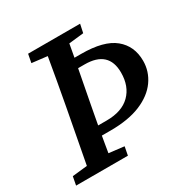

<svg xmlns="http://www.w3.org/2000/svg" viewBox="-154 -792 893 921"><g transform="rotate(-30 292.5 -331.5)"><path d="M264 -310Q259 -282 253.5 -254Q248 -226 243 -197H290Q375 -197 420 -241.5Q465 -286 465 -362Q465 -483 333 -483H297ZM115 -616 124 -663H412L402 -616L320 -607L307 -535H344Q469 -535 527 -487.5Q585 -440 585 -358Q585 -299 550.5 -250.5Q516 -202 449 -174Q382 -146 282 -146H234Q230 -124 226.5 -102Q223 -80 219 -57L303 -47L294 0H7L16 -47L99 -56L155 -353Q167 -416 178 -479.5Q189 -543 200 -606Z"/></g></svg>

Font: Source Serif Pro SemiBold
Style: Italic
Weight: 600
Italic angle: -12°
Designer: Frank Grießhammer
Foundry: Adobe Systems Incorporated
Version: Version 3.001;hotconv 1.0.111;makeotfexe 2.5.65597